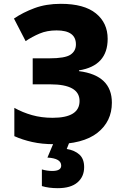

<svg xmlns="http://www.w3.org/2000/svg" viewBox="-20 -744 640 1004"><path d="M262 10Q414 10 489.5 -49.5Q565 -109 565 -207Q565 -350 393 -372V-376Q543 -400 543 -541Q543 -624 481.5 -674Q420 -724 298 -724Q221 -724 160.5 -701.5Q100 -679 53 -647L114 -529Q148 -552 187 -568.5Q226 -585 276 -585Q377 -585 377 -512Q377 -477 348.5 -458Q320 -439 238 -439H151V-303H243Q396 -303 396 -216Q396 -128 255 -128Q197 -128 147.5 -142Q98 -156 55 -180V-32Q97 -13 148.5 -1.5Q200 10 262 10ZM282 240Q350 240 385 210Q420 180 420 130Q420 87 395.5 64.5Q371 42 329 35L344 -3H263L228 80Q300 84 300 122Q300 150 253 150Q227 150 199 142V229Q235 240 282 240Z"/></svg>

Font: Noto Sans Mono Extra
Style: Regular
Weight: 800
Designer: Monotype Design Team
Foundry: Monotype Imaging Inc.
Version: Version 1.900